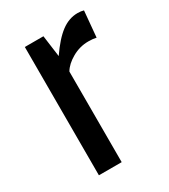

<svg xmlns="http://www.w3.org/2000/svg" viewBox="-133 -568 560 635"><g transform="rotate(-30 147.5 -250.0)"><path d="M57 -490H128L139 -408Q172 -456 201.5 -478Q231 -500 264 -500Q277 -500 287 -497L278 -398Q265 -401 248 -401Q215 -401 186 -384.5Q157 -368 144 -346V0H57Z"/></g></svg>

Font: Cabin Condensed
Style: Regular
Weight: 400
Width: 3
Designer: Pablo Impallari
Foundry: Pablo Impallari. http://www.impallari.com Igino Marini. http://www.ikern.com
Version: Version 2.200